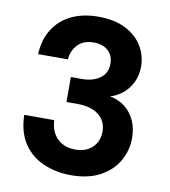

<svg xmlns="http://www.w3.org/2000/svg" viewBox="-81 -782 766 864"><g transform="rotate(10 301.5 -350.0)"><path d="M300 12Q232 12 174.5 -13Q117 -38 83 -89Q49 -140 47 -219H184Q185 -187 198.5 -161Q212 -135 238 -120Q264 -105 300 -105Q334 -105 358 -118.5Q382 -132 394.5 -154.5Q407 -177 407 -206Q407 -239 390.5 -262Q374 -285 344.5 -297Q315 -309 276 -309H224V-423H276Q323 -423 356 -445.5Q389 -468 389 -513Q389 -550 365 -572Q341 -594 299 -594Q252 -594 226 -566.5Q200 -539 197 -499H61Q64 -566 94.5 -614Q125 -662 177.5 -687Q230 -712 299 -712Q373 -712 423.5 -686.5Q474 -661 500.5 -618Q527 -575 527 -524Q527 -483 511 -451Q495 -419 469.5 -398Q444 -377 413 -368Q452 -361 481.5 -338Q511 -315 527 -280Q543 -245 543 -200Q543 -143 515 -94.5Q487 -46 433 -17Q379 12 300 12Z"/></g></svg>

Font: DM Sans 16pt ExtraBold
Style: Regular
Weight: 800
Version: Version 4.004;gftools[0.9.30]